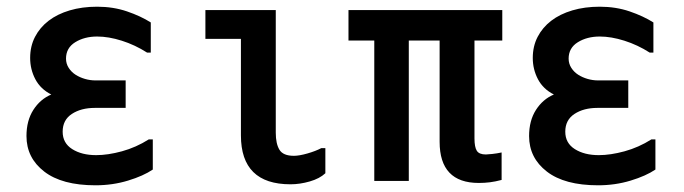

<svg xmlns="http://www.w3.org/2000/svg" viewBox="-20 -556 2040 573"><path d="M59 -150Q59 -196 79.5 -228Q100 -260 133 -274Q101 -290 85.5 -319.5Q70 -349 70 -383Q70 -418 84.5 -446Q99 -474 125 -494Q151 -514 188 -525Q225 -536 270 -536Q318 -536 359 -522Q400 -508 430 -489V-399H419Q383 -422 343.5 -434.5Q304 -447 270 -447Q232 -447 204.5 -430Q177 -413 177 -381Q177 -366 185 -353.5Q193 -341 205.5 -333Q218 -325 233.5 -320.5Q249 -316 265 -316H355V-234H263Q222 -234 194.5 -216Q167 -198 167 -163Q167 -129 195.5 -111Q224 -93 267 -93Q302 -93 344 -104.5Q386 -116 424 -140H436V-50Q408 -31 362 -17Q316 -3 265 -3Q165 -3 112 -44Q59 -85 59 -150Z M951 -114V-39Q934 -23 904.5 -14.5Q875 -6 847 -6Q699 -6 699 -152V-440H593V-526H803V-160Q803 -127 814 -109Q825 -91 857 -91Q873 -91 897.5 -98Q922 -105 939 -114Z M1292 -435H1200V-16H1097V-435H1020V-526H1479V-435H1396V-143Q1396 -117 1403 -106Q1410 -95 1430 -95Q1435 -95 1449 -96.5Q1463 -98 1477 -101V-19Q1458 -14 1442 -12Q1426 -10 1409 -10Q1292 -10 1292 -133Z M1559 -150Q1559 -196 1579.5 -228Q1600 -260 1633 -274Q1601 -290 1585.5 -319.5Q1570 -349 1570 -383Q1570 -418 1584.5 -446Q1599 -474 1625 -494Q1651 -514 1688 -525Q1725 -536 1770 -536Q1818 -536 1859 -522Q1900 -508 1930 -489V-399H1919Q1883 -422 1843.5 -434.5Q1804 -447 1770 -447Q1732 -447 1704.5 -430Q1677 -413 1677 -381Q1677 -366 1685 -353.5Q1693 -341 1705.5 -333Q1718 -325 1733.5 -320.5Q1749 -316 1765 -316H1855V-234H1763Q1722 -234 1694.5 -216Q1667 -198 1667 -163Q1667 -129 1695.5 -111Q1724 -93 1767 -93Q1802 -93 1844 -104.5Q1886 -116 1924 -140H1936V-50Q1908 -31 1862 -17Q1816 -3 1765 -3Q1665 -3 1612 -44Q1559 -85 1559 -150Z"/></svg>

Font: D2Coding
Style: Bold
Weight: 700
Monospace: yes
Designer: Yong-Rak Park; Jeong-Hwan Yoon; Sang-Min Lee;
Foundry: NHN Corporation
Version: Version 1.3.2; Build 20180524